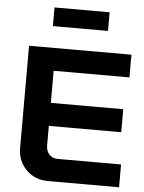

<svg xmlns="http://www.w3.org/2000/svg" viewBox="-59 -920 727 966"><g transform="rotate(5 305.0 -436.5)"><path d="M65.9 -669.9H583V-555.2H200.2V-393.1H565.9V-276.9H200.2V-178.2Q200.2 -150.4 216.3 -132.8Q232.4 -115.2 258.8 -115.2H579.1V0H221.2Q152.3 0 109.1 -44.7Q65.9 -89.4 65.9 -152.8ZM176.8 -778.8V-873H455.1V-778.8Z"/></g></svg>

Font: LT Wave Text Bold
Style: Regular
Weight: 700
Designer: Daniel Lyons
Version: Version 2.5 (Glyphs App)